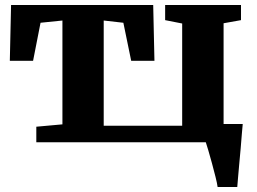

<svg xmlns="http://www.w3.org/2000/svg" viewBox="-20 -572 1034 772"><path d="M126 0V-62.5L231 -72V-489.5L143 -480.5L113 -327.5H19.5L24.5 -552H596L601 -327.5H507.5L476 -480.5L397 -489.5V-66.5H712.5V-477.5L644 -491V-552H949V-491L879 -478.5V0ZM855 180Q853 165 846.5 139Q840 113 832.2 84.2Q824.5 55.5 817.5 32.2Q810.5 9 807.5 0L773.5 -73.5H956Q954.5 -60.5 952.5 -34.5Q950.5 -8.5 947.8 23.5Q945 55.5 942 87Q939 118.5 937 143.5Q935 168.5 934 180Z"/></svg>

Font: Merriweather 28pt Black
Style: Regular
Weight: 900
Version: Version 2.100